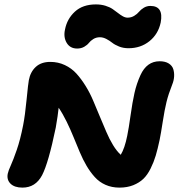

<svg xmlns="http://www.w3.org/2000/svg" viewBox="-20 -855 843 871"><path d="M330.1 -634.8Q297.9 -634.8 282.5 -660.6Q267.1 -686.5 274.9 -721.2Q284.2 -769.5 319.8 -802.2Q355.5 -835 415 -835Q438.5 -835 458.3 -828.9Q478 -822.8 491.2 -813.7Q504.4 -804.7 515.4 -795.9Q526.4 -787.1 537.4 -781Q548.3 -774.9 559.1 -774.9Q575.2 -774.9 588.9 -783.2Q602.5 -791.5 610.6 -801.5Q618.7 -811.5 632.3 -819.8Q646 -828.1 662.1 -828.1Q723.1 -828.1 709 -752.9Q697.8 -700.2 658 -668.2Q618.2 -636.2 563 -636.2Q539.6 -636.2 520 -644Q500.5 -651.9 489 -661.1Q477.5 -670.4 462.6 -678.2Q447.8 -686 433.1 -686Q416.5 -686 403.6 -678Q390.6 -669.9 383.3 -660.4Q376 -650.9 362.1 -642.8Q348.1 -634.8 330.1 -634.8ZM82 -3.9Q45.9 -3.9 27.8 -21.7Q9.8 -39.6 15.1 -66.9Q18.1 -81.1 29.1 -105Q40 -128.9 55.9 -174.6Q71.8 -220.2 85 -287.1Q93.8 -332 100.8 -404.8Q107.9 -477.5 110.8 -491.2Q117.7 -528.8 142.3 -551.5Q167 -574.2 208 -574.2Q243.7 -574.2 274.2 -559.8Q304.7 -545.4 326.7 -521.2Q348.6 -497.1 368.7 -464.6Q388.7 -432.1 403.1 -397.5Q417.5 -362.8 433.1 -325.9Q448.7 -289.1 462.2 -257.1Q475.6 -225.1 492.7 -197Q509.8 -168.9 527.8 -152.8Q545.9 -182.6 557.1 -238.8Q564 -272 572.3 -331.5Q580.6 -391.1 590.1 -433.3Q599.6 -475.6 617.2 -514.2Q646 -577.1 704.1 -577.1Q729.5 -577.1 745.4 -567.1Q761.2 -557.1 766.1 -541.3Q771 -525.4 769.8 -507.3Q768.6 -489.3 761.2 -471.2Q744.1 -428.2 735.4 -392.6Q726.6 -356.9 718.3 -303Q710 -249 704.1 -220.2Q695.3 -178.7 686.5 -149.2Q677.7 -119.6 663.3 -90.6Q648.9 -61.5 630.4 -43.7Q611.8 -25.9 584.5 -14.9Q557.1 -3.9 522 -3.9Q487.3 -3.9 459 -16.4Q430.7 -28.8 410.2 -51.5Q389.6 -74.2 373 -102.3Q356.4 -130.4 341.6 -165.5Q326.7 -200.7 313.5 -233.4Q300.3 -266.1 282.5 -302.7Q264.6 -339.4 246.1 -366.2Q242.7 -332 232.9 -275.9Q199.7 -115.2 170.9 -60.1Q141.1 -3.9 82 -3.9Z"/></svg>

Font: Shantell Sans Irregular Bouncy
Style: Bold Italic
Weight: 700
Italic angle: -11.31°
Designer: Stephen Nixon, Anya Danilova, Shantell Martin
Foundry: Arrow Type
Version: Version 1.006;[9816181b4]